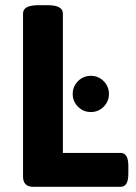

<svg xmlns="http://www.w3.org/2000/svg" viewBox="-20 -722 524 742"><path d="M163 -702Q223 -702 223 -670V-131H446Q476 -131 476 -81V-50Q476 0 446 0H109Q69 0 69 -40V-670Q69 -702 129 -702ZM331 -429Q360 -429 380.5 -408.5Q401 -388 401 -359Q401 -330 380.5 -309.5Q360 -289 331 -289Q302 -289 281.5 -309.5Q261 -330 261 -359Q261 -388 281.5 -408.5Q302 -429 331 -429Z"/></svg>

Font: Asap VF Beta
Style: Regular
Weight: 400
Designer: Pablo Cosgaya
Foundry: Pablo Cosgaya
Version: Version 1.007